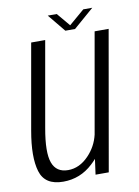

<svg xmlns="http://www.w3.org/2000/svg" viewBox="-81 -750 585 809"><g transform="rotate(-10 212.0 -345.0)"><path d="M262.5 0 271.5 -66Q262 -55 251 -45Q197 5.5 124 5.5Q45.5 5.5 26.8 -57Q8 -119.5 27.5 -229.5L92 -595.5H152L87.5 -229.5Q69.5 -128.5 85.8 -83.8Q102 -39 152.5 -39Q201.5 -39 241 -80.5Q276.5 -117.5 288 -167L363.5 -595.5H423.5L319 0ZM242.5 -619.5 180.5 -695H219L266.5 -638.5L332.5 -695H371L284 -619.5Z"/></g></svg>

Font: Anybody Light
Style: Italic
Weight: 300
Italic angle: -10°
Designer: Tyler Finck
Foundry: Etcetera Type Company
Version: Version 1.010; ttfautohint (v1.8.3) -l 8 -r 50 -G 200 -x 14 